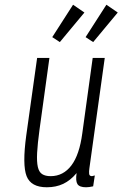

<svg xmlns="http://www.w3.org/2000/svg" viewBox="-20 -782 518 812"><path d="M304 -50Q299 -17 307.5 -3.5Q316 10 344 10Q350 10 357.5 9Q365 8 374 6L381 -40Q371 -37 369 -37Q358 -37 357 -47Q356 -57 358 -70L423 -537H372L328 -218Q322 -173 310.5 -139Q299 -105 282 -82.5Q265 -60 243 -48.5Q221 -37 194 -37Q172 -37 158.5 -45.5Q145 -54 140 -76Q135 -98 137 -136Q139 -174 147 -233L189 -537H137L91 -209Q74 -84 92.5 -37Q111 10 178 10Q217 10 247.5 -4.5Q278 -19 304 -50ZM233 -604 337 -729 289 -762 201 -625ZM374 -604 478 -729 430 -762 342 -625Z"/></svg>

Font: Secuela ExtLt
Style: Italic
Weight: 200
Italic angle: -8°
Designer: Fernando Haro
Foundry: deFharo
Version: Version 1.704